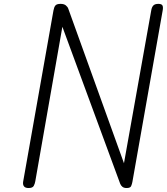

<svg xmlns="http://www.w3.org/2000/svg" viewBox="-20 -948 842 968"><path d="M124 0Q108 0 101.2 -8.2Q94.5 -16.5 96.5 -31L249.5 -895Q252.5 -912 259.2 -920.2Q266 -928.5 285.5 -928.5Q302.5 -928.5 312 -920.8Q321.5 -913 324.5 -903.5L605 -125L742.5 -895.5Q745 -911.5 752.8 -920Q760.5 -928.5 778.5 -928.5Q795.5 -928.5 799.5 -919.5Q803.5 -910.5 799.5 -891.5L647.5 -31Q645.5 -20 641.2 -10Q637 0 618.5 0Q605 0 597.2 -6.2Q589.5 -12.5 586 -21.5L294.5 -813L158 -34.5Q156 -22 150.2 -11Q144.5 0 124 0Z"/></svg>

Font: Edu VIC WA NT Hand
Style: Regular
Weight: 400
Designer: Tina and Corey Anderson, Eben Sorkin, Mirko Velimirovic
Foundry: Google for Education
Version: Version 1.000